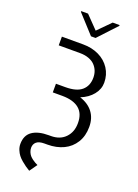

<svg xmlns="http://www.w3.org/2000/svg" viewBox="-204 -1001 938 1302"><g transform="rotate(20 264.5 -350.0)"><path d="M81 -711.6H234.7Q297.9 -711.6 348.7 -687.1Q399.5 -662.6 428.6 -617.7Q457.7 -572.8 457.7 -515.6Q457.7 -469.5 425.8 -429.5Q393.8 -389.6 338.4 -367.5Q399.9 -347.7 432.5 -304.7Q465.2 -261.7 464.8 -198.9Q464.8 -134.2 435.4 -86.5Q405.9 -38.7 355.1 -14.4Q304.3 9.9 239 9.9H217.3Q179 9.9 160.9 25.2Q142.8 40.5 142.4 66.8Q142.4 82.7 148.3 97.1Q154.1 111.5 162.3 121.1Q170.5 130.7 182.5 139.7Q194.6 148.8 203.3 153.4Q212 158 223 163.4L183.6 218.8Q165.1 207.4 152.9 199Q140.6 190.7 122.3 175.2Q104 159.8 92.9 145.2Q81.7 130.7 73.3 110.3Q65 89.8 65 68.5Q65 6 107.4 -23.6Q149.9 -53.3 226.9 -52.9H242.5Q308.2 -53.3 346.2 -93.8Q384.2 -134.2 383.9 -197.4Q384.2 -266 342.7 -300.4Q301.1 -334.9 221.6 -335.2H152.3V-397.7H220.2Q300.8 -397.7 338.8 -430.8Q376.8 -463.8 376.8 -522.7Q376.8 -548.7 368.3 -570.8Q359.7 -593 342.9 -610.6Q326 -628.2 298.3 -638.5Q270.6 -648.8 234.7 -648.8H81ZM194.2 -919 282.3 -828.1 372.2 -919H421.9V-913.4L298.7 -781.2H265.6L144.9 -913.4V-919Z"/></g></svg>

Font: Inter Light BETA
Style: Regular
Weight: 300
Designer: Rasmus Andersson
Foundry: rsms
Version: Version 3.011;git-f93a4a705